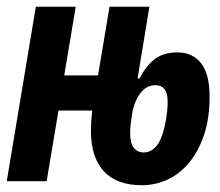

<svg xmlns="http://www.w3.org/2000/svg" viewBox="-32 -536 652 568"><path d="M388 12Q313 12 275 -29.5Q237 -71 237 -148Q237 -175 240 -201L241 -209H141L106 0H-12L74 -516H192L158 -313H258L292 -516H410L375 -304H381Q399 -340 425 -360.5Q451 -381 493 -381Q537 -381 562.5 -349.5Q588 -318 588 -250Q588 -184 571 -135Q554 -86 526 -53Q498 -20 462 -4Q426 12 388 12ZM393 -85Q416 -85 432.5 -106Q449 -127 459 -181Q461 -193 462.5 -207Q464 -221 464 -235Q464 -261 454.5 -272.5Q445 -284 428 -284Q401 -284 383 -260Q365 -236 359 -200Q357 -187 355 -172Q353 -157 353 -143Q353 -112 364 -98.5Q375 -85 393 -85Z"/></svg>

Font: IBM Plex Mono
Style: Bold Italic
Weight: 700
Italic angle: -9°
Monospace: yes
Designer: Mike Abbink, Paul van der Laan, Pieter van Rosmalen
Foundry: Bold Monday
Version: Version 2.3